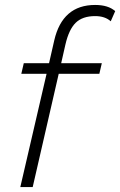

<svg xmlns="http://www.w3.org/2000/svg" viewBox="-20 -755 485 775"><path d="M364 -690Q313 -690 285.5 -663Q258 -636 244 -575L227 -500H391L381 -457H217L112 0H62L168 -457H66L76 -500H178L199 -592Q232 -735 364 -735Q417 -735 445 -710L427 -669Q404 -690 364 -690Z"/></svg>

Font: Elaine Sans Light
Style: Italic
Weight: 300
Italic angle: -13°
Designer: Wei Huang
Foundry: Wei Huang
Version: Version 2.001;December 24, 2019;FontCreator 12.0.0.2547 64-b